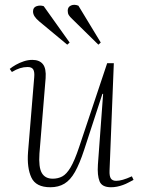

<svg xmlns="http://www.w3.org/2000/svg" viewBox="-20 -774 599 808"><path d="M21 -484Q32 -493 47 -501.5Q62 -510 80 -516Q98 -522 116 -522Q146 -522 160.5 -504Q175 -486 172 -445L146 -128Q142 -70 156 -46Q170 -22 202 -22Q224 -22 242 -31.5Q260 -41 277 -69.5Q294 -98 313 -155L431 -508H459L441 -56Q440 -33 446.5 -23Q453 -13 469 -13Q481 -13 497 -17.5Q513 -22 535 -32L542 -17Q532 -12 521 -6Q510 0 497.5 4.5Q485 9 472.5 11.5Q460 14 447 14Q409 14 399 -11Q389 -36 392 -81L414 -379H411L334 -143Q315 -85 295.5 -50.5Q276 -16 251 -1Q226 14 192 14Q131 14 112 -27Q93 -68 98 -134L124 -449Q126 -471 120 -481.5Q114 -492 96 -492Q80 -492 64 -487Q48 -482 30 -471ZM285 -693Q274 -703 269.5 -710.5Q265 -718 265 -729Q265 -745 279 -751Q293 -757 310 -750L404 -595L394 -586ZM145 -684Q132 -695 125.5 -705Q119 -715 119 -726Q119 -743 134 -748Q149 -753 164 -748L273 -595L263 -586Z"/></svg>

Font: Literata 60pt ExtraLight
Style: Italic
Weight: 250
Italic angle: -2°
Designer: Latin by Veronika Burian and Jose Scaglione. Greek by Irene Vlachou. Cyrillic by Vera Evstafieva
Foundry: TypeTogether
Version: Version 3.103;gftools[0.9.29]